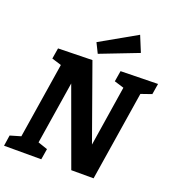

<svg xmlns="http://www.w3.org/2000/svg" viewBox="-167 -1090 1118 1221"><g transform="rotate(20 392.0 -479.5)"><path d="M533 -699 785 -704 773 -631 701 -606 605 0H454L265 -518L198 -95L263 -73L251 0H-1L10 -73L82 -94L163 -606L98 -626L110 -699L341 -704L522 -198L586 -606L521 -626ZM615 -852 359 -753 326 -820 571 -959Z"/></g></svg>

Font: Bitter Pro
Style: Bold Italic
Weight: 700
Italic angle: -9°
Designer: Sol Matas, and Bitter project Authors
Foundry: Sol Matas
Version: Version 1.010